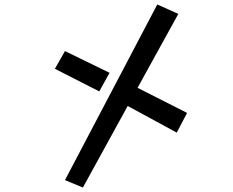

<svg xmlns="http://www.w3.org/2000/svg" viewBox="-20 -770 1040 857"><path d="M350 67 270 34 682 -750 776 -708 594 -378 815 -266 769 -178 550 -297ZM270 -542 469 -445 423 -362 225 -463Z"/></svg>

Font: Moralerspace Krypton JPDOC
Style: Regular
Weight: 400
Version: v0.0.6; ttfautohint (v1.8.4.7-5d5b-dirty) -l 6 -r 45 -G 200 